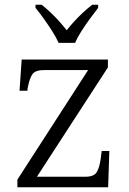

<svg xmlns="http://www.w3.org/2000/svg" viewBox="-20 -786 542 806"><path d="M53 0V-32L350 -492H167Q128 -492 116 -474.5Q104 -457 96 -416L95 -405H62L71 -536H433V-503L135 -44H338Q375 -44 386.5 -64Q398 -84 403 -121L407 -152H439L434 0ZM226 -606Q216 -629 199 -655.5Q182 -682 163.5 -708Q145 -734 129 -753V-766H155Q176 -749 194.5 -731.5Q213 -714 229 -696Q245 -678 260 -659Q275 -678 291.5 -696Q308 -714 326.5 -731.5Q345 -749 367 -766H392V-753Q377 -734 358 -708Q339 -682 322 -655.5Q305 -629 295 -606Z"/></svg>

Font: Noto Rashi Hebrew Light
Style: Regular
Weight: 300
Version: Version 1.006